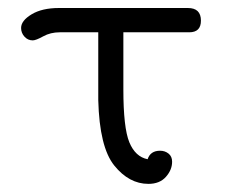

<svg xmlns="http://www.w3.org/2000/svg" viewBox="-20 -451 565 475"><path d="M32.2 -381.8Q32.2 -399.9 58.1 -415.5Q84 -431.2 126 -431.2H444.8Q477.1 -431.2 477.1 -399.9Q477.1 -371.1 448.2 -371.1H285.2V-230Q285.2 -134.8 300 -98.9Q314.9 -63 345.2 -57.1Q352.1 -78.1 376 -78.1Q388.2 -78.1 397 -71Q405.8 -64 405.8 -50.8Q405.8 -30.8 390.4 -13.4Q375 3.9 347.2 3.9Q299.3 3.9 262.7 -41.5Q226.1 -86.9 223.1 -203.1V-371.1H127.9Q105 -371.1 86.9 -361.1Q68.8 -351.1 61 -351.1Q48.8 -351.1 40.5 -360.4Q32.2 -369.6 32.2 -381.8Z"/></svg>

Font: CMU Typewriter Text
Style: Light
Weight: 200
Version: Version 0.7.0